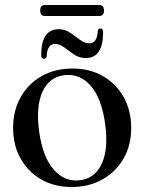

<svg xmlns="http://www.w3.org/2000/svg" viewBox="-20 -738 578 769"><path d="M270.5 -463.5Q339.5 -463.5 392.2 -433.2Q445 -403 475.2 -349.2Q505.5 -295.5 505.5 -225Q505.5 -156.5 475 -103.2Q444.5 -50 390.5 -19.5Q336.5 11 266.5 11Q198 11 145.2 -19.2Q92.5 -49.5 62.5 -102.8Q32.5 -156 32.5 -226Q32.5 -295 62.8 -348.8Q93 -402.5 146.5 -433Q200 -463.5 270.5 -463.5ZM300 -16Q359.5 -23 387.2 -81.8Q415 -140.5 401 -242.5Q387 -345 343.2 -394.5Q299.5 -444 238 -437Q177 -429.5 150 -370.2Q123 -311 137 -210Q151 -109 195.2 -58.8Q239.5 -8.5 300 -16ZM323.5 -505.5Q297.5 -505.5 276.8 -519.5Q256 -533.5 237.8 -547.8Q219.5 -562 200.5 -562Q169.5 -562 167 -513.5Q165 -502.5 156 -502.5Q145 -502.5 145 -517Q145 -621 215 -621Q241 -621 261.5 -606.8Q282 -592.5 300.5 -578.5Q319 -564.5 338 -564.5Q369 -564.5 371.5 -613.5Q373 -624 382.5 -624Q393 -624 393 -609.5Q393 -505.5 323.5 -505.5ZM141 -696Q141 -718 160 -718H378Q396.5 -718 396.5 -696Q396.5 -674 378 -674H160Q141 -674 141 -696Z"/></svg>

Font: Fraunces 72pt
Style: Regular
Weight: 400
Version: Version 1.000;[0bf87f6ff]